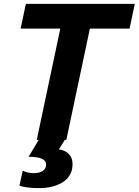

<svg xmlns="http://www.w3.org/2000/svg" viewBox="-20 -719 713 987"><path d="M80 235 97 158Q106 164 121.5 167.5Q137 171 153 171Q183 171 200 159.5Q217 148 217 126Q217 87 127 87L179 0H169L290 -572H86L113 -699H673L646 -572H442L321 0H313L283 49Q317 54 335 74Q353 94 353 124Q353 184 305 216Q257 248 179 248Q148 248 120.5 244.5Q93 241 80 235Z"/></svg>

Font: Prompt Semibold
Style: Italic
Weight: 600
Italic angle: -12°
Designer: Katatrad Team
Foundry: CadsonDemak
Version: Version 1.000